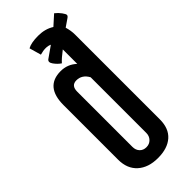

<svg xmlns="http://www.w3.org/2000/svg" viewBox="-228 -709 751 751"><g transform="rotate(-45 147.0 -334.0)"><path d="M184 -554Q155 -532 143 -518Q129 -527 117.5 -543Q106 -559 117 -567L164 -600Q154 -605 140 -605Q126 -605 109 -600L95 -649Q115 -660 153.5 -660Q192 -660 220 -642L260 -678Q273 -668 282 -655.5Q291 -643 291 -638Q291 -633 284 -628L252 -606Q259 -583 259 -561V-92Q259 -42 229.5 -16Q200 10 147 10Q94 10 63 -18Q32 -46 32 -96V-398Q32 -500 118 -500Q156 -500 184 -474ZM184 -92V-400Q167 -431 136 -431Q107 -431 107 -397V-92Q107 -74 117.5 -63Q128 -52 145 -52Q162 -52 173 -63.5Q184 -75 184 -92Z"/></g></svg>

Font: Medula One
Style: Regular
Weight: 400
Designer: Luciano Vergara
Foundry: Luciano Vergara
Version: Version 1.002